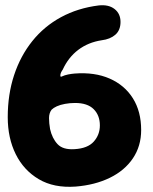

<svg xmlns="http://www.w3.org/2000/svg" viewBox="-20 -704 593 744"><path d="M10 -250Q10 -338 34.5 -412.5Q59 -487 105 -544.5Q151 -602 216.5 -637.5Q282 -673 363 -683Q401 -687 424 -669Q447 -651 447 -619Q447 -587 427 -569.5Q407 -552 374 -548Q322 -540 283.5 -511Q245 -482 223 -434Q215 -423 214 -414Q213 -405 218 -407Q231 -413 244 -415.5Q257 -418 269 -419Q347 -425 405 -399.5Q463 -374 495 -323Q527 -272 527 -200Q527 -138 495 -90.5Q463 -43 405.5 -15Q348 13 273 19Q189 25 130.5 -9.5Q72 -44 41 -106.5Q10 -169 10 -250ZM174 -204Q182 -168 203 -145.5Q224 -123 269 -126Q320 -129 343.5 -155.5Q367 -182 367 -218Q367 -257 343 -281Q319 -305 271 -305Q251 -305 232 -301.5Q213 -298 200 -292Q187 -286 180 -279Q170 -266 170 -246.5Q170 -227 174 -204Z"/></svg>

Font: Winky Sans
Style: Bold
Weight: 700
Designer: Simon Atzbach
Foundry: typofactur
Version: Version 1.205